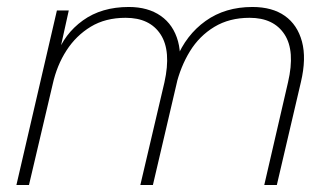

<svg xmlns="http://www.w3.org/2000/svg" viewBox="-20 -530 953 550"><path d="M27 0 143 -500H177L148 -369L142 -371Q164 -433 217.5 -471.5Q271 -510 349 -510Q404 -510 440.5 -484.5Q477 -459 490 -411.5Q503 -364 487 -295L418 0H382L451 -294Q471 -384 440 -431.5Q409 -479 340 -479Q282 -479 240 -453.5Q198 -428 170.5 -385.5Q143 -343 131 -289L63 0ZM737 0 805 -294Q826 -384 795 -431.5Q764 -479 695 -479Q637 -479 594 -453Q551 -427 524 -383Q497 -339 484 -284L485 -361Q513 -430 569 -470Q625 -510 703 -510Q760 -510 796 -484.5Q832 -459 845 -411Q858 -363 842 -295L773 0Z"/></svg>

Font: Kantumruy Pro ExtraLight
Style: Italic
Weight: 250
Italic angle: -13°
Version: Version 1.002